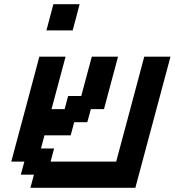

<svg xmlns="http://www.w3.org/2000/svg" viewBox="-20 -895 832 915"><path d="M125 0H625Q652.8 -104 708.7 -312.3Q764.6 -520.5 792.5 -625H667.5Q645.5 -542 600.8 -375.2Q556.2 -208.5 533.7 -125H221.2L237.8 -187.5H175.3L191.9 -250H316.9L333.5 -312.5H396L413.1 -375H475.6Q486.8 -416.5 509 -500Q531.2 -583.5 542.5 -625H417.5L367.2 -437.5H304.7L288.1 -375H225.6Q236.8 -416.5 259 -500Q281.2 -583.5 292.5 -625H167.5Q145.5 -542 100.8 -375Q56.2 -208 33.7 -125H96.2L79.1 -62.5H141.6ZM201.2 -750H326.2Q332 -771 343 -812.5Q354 -854 359.4 -875H234.4Q229 -854 217.8 -812.5Q206.5 -771 201.2 -750Z"/></svg>

Font: Faithful 32x
Style: Oblique
Weight: 400
Foundry: Faithful Resource Pack
Version: Version 1.0; January 27, 2023